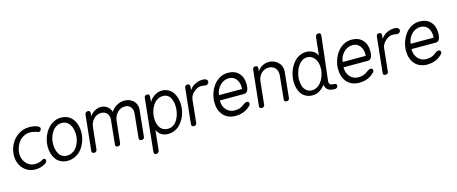

<svg xmlns="http://www.w3.org/2000/svg" viewBox="-51 -1560 6142 2579"><g transform="rotate(-15 3020.0 -270.5)"><path d="M315.9 -488.8Q268.6 -488.8 227.5 -467.3Q186.5 -445.8 159.9 -411.1Q133.3 -376.5 118.2 -334Q103 -291.5 103 -249Q103 -168.9 151.6 -114.5Q200.2 -60.1 273.9 -60.1Q335.4 -60.1 389.2 -94.2Q395.5 -98.1 402.8 -98.1Q413.1 -98.1 421.1 -89.4Q429.2 -80.6 429.2 -68.8Q428.2 -48.3 401.9 -28.8Q335.9 11.2 264.2 11.2Q160.2 11.2 93.5 -60.1Q26.9 -131.3 26.9 -241.2Q26.9 -324.2 64.9 -397.2Q103 -470.2 171.6 -515.1Q240.2 -560.1 321.8 -560.1Q394 -560.1 439 -538.1Q452.6 -532.2 460.9 -523.2Q469.2 -514.2 469.2 -504.9Q467.8 -486.3 457.5 -475.1Q447.3 -463.9 432.1 -463.9Q427.7 -463.9 421.9 -465.8Q401.9 -475.1 371.1 -481.9Q340.3 -488.8 315.9 -488.8Z M770.5 -573.2Q812.5 -573.2 847.7 -559.3Q882.8 -545.4 907.5 -521.5Q932.1 -497.6 949.5 -464.8Q966.8 -432.1 974.9 -394.8Q982.9 -357.4 982.9 -316.9Q982.9 -254.4 963.4 -195.3Q943.8 -136.2 908.9 -90.3Q874 -44.4 821.8 -16.6Q769.5 11.2 709 11.2Q656.7 11.2 615.2 -9Q573.7 -29.3 548.1 -64.2Q522.5 -99.1 509 -143.6Q495.6 -188 495.6 -238.8Q495.6 -288.6 508.1 -337.2Q520.5 -385.7 544.7 -428.2Q568.8 -470.7 601.6 -503.2Q634.3 -535.6 678 -554.4Q721.7 -573.2 770.5 -573.2ZM762.7 -501Q724.6 -501 692.6 -485.1Q660.6 -469.2 639.4 -443.6Q618.2 -418 603 -385Q587.9 -352.1 581.3 -318.6Q574.7 -285.2 574.7 -252.9Q574.7 -215.8 582.8 -182.4Q590.8 -148.9 607.2 -120.4Q623.5 -91.8 651.9 -75Q680.2 -58.1 716.8 -58.1Q753.9 -58.1 785.6 -73.2Q817.4 -88.4 839.1 -113Q860.8 -137.7 876.2 -169.4Q891.6 -201.2 898.7 -234.1Q905.8 -267.1 905.8 -298.8Q905.8 -328.1 900.9 -356.4Q896 -384.8 884.8 -411.1Q873.5 -437.5 857.2 -457.3Q840.8 -477.1 816.7 -489Q792.5 -501 762.7 -501Z M1046.4 -32.2 1097.7 -520Q1102.1 -564 1139.6 -564Q1171.4 -564 1171.4 -530.8L1167.5 -483.9Q1192.4 -523.9 1235.1 -548.6Q1277.8 -573.2 1322.3 -573.2Q1371.6 -573.2 1409.9 -544.2Q1448.2 -515.1 1462.4 -467.8Q1491.2 -515.1 1542.2 -544.2Q1593.3 -573.2 1649.4 -573.2Q1721.7 -573.2 1770 -529.5Q1818.4 -485.8 1818.4 -416Q1818.4 -403.3 1779.3 -38.1Q1776.4 -2 1739.3 -2Q1704.6 -2 1704.6 -33.2Q1740.2 -365.7 1740.2 -382.8Q1740.2 -431.6 1712.9 -463.9Q1685.5 -496.1 1637.7 -496.1Q1575.7 -496.1 1531.5 -450Q1487.3 -403.8 1480.5 -338.9L1448.2 -38.1Q1443.8 -1 1409.7 -1Q1375.5 -1 1375.5 -32.2Q1411.6 -370.1 1411.6 -381.8Q1411.6 -431.2 1383.5 -462.6Q1355.5 -494.1 1306.6 -494.1Q1244.6 -494.1 1201.4 -449Q1158.2 -403.8 1151.4 -338.9L1119.6 -38.1Q1115.2 -1 1080.6 -1Q1046.4 -1 1046.4 -32.2Z M1925.3 -534.2Q1928.2 -573.2 1966.3 -573.2Q1999 -573.2 1999 -540L1991.2 -458Q2012.2 -504.9 2064.5 -539.1Q2116.7 -573.2 2168 -573.2Q2218.8 -573.2 2258.8 -552Q2298.8 -530.8 2323 -494.9Q2347.2 -459 2359.6 -414.1Q2372.1 -369.1 2372.1 -318.8Q2372.1 -272 2360.8 -224.9Q2349.6 -177.7 2326.7 -135Q2303.7 -92.3 2272.5 -59.6Q2241.2 -26.9 2198 -7.3Q2154.8 12.2 2106 12.2Q2051.8 12.2 2010 -14.2Q1968.3 -40.5 1952.1 -86.9L1923.3 189.9Q1921.4 208 1908.7 219Q1896 230 1880.4 230Q1849.1 230 1849.1 198.2Q1849.1 197.3 1852.1 168.5Q1875 -50.3 1925.3 -534.2ZM2297.4 -311Q2297.4 -347.2 2290.3 -379.2Q2283.2 -411.1 2268.8 -438.7Q2254.4 -466.3 2228 -482.7Q2201.7 -499 2167 -499Q2128.4 -499 2095.9 -481.9Q2063.5 -464.8 2041.7 -437.7Q2020 -410.6 2004.9 -376.2Q1989.7 -341.8 1982.9 -307.1Q1976.1 -272.5 1976.1 -240.2Q1976.1 -203.1 1984.4 -171.1Q1992.7 -139.2 2009.3 -112.8Q2025.9 -86.4 2054.4 -71.3Q2083 -56.2 2120.1 -56.2Q2157.2 -56.2 2188.2 -73.2Q2219.2 -90.3 2238.8 -117.4Q2258.3 -144.5 2272 -179Q2285.6 -213.4 2291.5 -246.6Q2297.4 -279.8 2297.4 -311Z M2432.6 -30.8 2484.9 -523.9Q2487.8 -563 2524.9 -563Q2557.6 -563 2557.6 -529.8L2552.7 -476.1Q2583.5 -523.4 2633.8 -548.3Q2684.1 -573.2 2737.8 -573.2Q2772.5 -573.2 2789.1 -560.5Q2805.7 -547.9 2805.7 -529.8Q2804.2 -512.2 2792 -500Q2779.8 -487.8 2762.7 -487.8Q2750 -487.8 2731.9 -491.5Q2713.9 -495.1 2695.8 -495.1Q2645 -495.1 2594.7 -450.7Q2544.4 -406.2 2538.6 -350.1L2505.9 -36.1Q2502.9 0 2465.8 0Q2432.6 0 2432.6 -30.8Z M3087.4 -574.2Q3186 -574.2 3240.2 -515.9Q3294.4 -457.5 3294.4 -360.8Q3294.4 -243.2 3227.5 -243.2H2889.6Q2889.6 -162.1 2935.1 -112.1Q2980.5 -62 3049.8 -62Q3093.3 -62 3124 -72.8Q3154.8 -83.5 3190.4 -112.8Q3212.9 -130.9 3235.8 -130.9Q3265.6 -130.9 3265.6 -102.1V-97.2Q3264.2 -84.5 3256.8 -77.1Q3174.8 12.2 3041.5 12.2Q2986.8 12.2 2942.9 -7.3Q2898.9 -26.9 2870.6 -60.8Q2842.3 -94.7 2827.4 -139.9Q2812.5 -185.1 2812.5 -237.8Q2812.5 -299.3 2832.5 -359.6Q2852.5 -419.9 2887.5 -467.5Q2922.4 -515.1 2974.9 -544.7Q3027.3 -574.2 3087.4 -574.2ZM2898.4 -314.9H3217.8Q3218.8 -323.7 3218.8 -339.8Q3218.8 -409.7 3182.4 -454.8Q3146 -500 3082.5 -500Q3011.2 -500 2958.5 -445.6Q2905.8 -391.1 2898.4 -314.9Z M3377.4 -30.8 3429.7 -523.9Q3432.6 -563 3469.7 -563Q3502.4 -563 3502.4 -529.8L3498.5 -485.8Q3526.9 -529.3 3569.1 -551.3Q3611.3 -573.2 3657.7 -573.2Q3728.5 -573.2 3781 -526.1Q3833.5 -479 3833.5 -402.8Q3833.5 -389.2 3795.4 -36.1Q3792.5 0 3755.4 0Q3722.7 0 3722.7 -30.8Q3756.3 -353 3756.3 -373Q3756.3 -434.1 3721.9 -467Q3687.5 -500 3637.7 -500Q3602.1 -500 3569.6 -483.6Q3537.1 -467.3 3512.9 -432.4Q3488.8 -397.5 3483.4 -350.1L3450.7 -36.1Q3447.8 0 3410.6 0Q3377.4 0 3377.4 -30.8Z M4331.1 -480 4359.4 -731.9Q4363.8 -771 4401.4 -771Q4433.1 -771 4433.1 -740.2V-731.9Q4395 -399.9 4368.7 -174.8Q4361.3 -113.8 4361.3 -111.8Q4361.3 -84 4377 -71.5Q4392.6 -59.1 4425.3 -59.1Q4465.3 -59.1 4465.3 -32.2V-25.9Q4462.4 8.8 4418.5 8.8Q4357.4 8.8 4327.1 -15.4Q4296.9 -39.6 4290 -86.9Q4256.8 -42.5 4212.4 -14.6Q4168 13.2 4116.2 13.2Q4064.9 13.2 4025.1 -6.6Q3985.4 -26.4 3960.9 -60.5Q3936.5 -94.7 3924.3 -137.9Q3912.1 -181.2 3912.1 -231Q3912.1 -278.3 3923.3 -326.4Q3934.6 -374.5 3957.3 -418.7Q3980 -462.9 4011.2 -497.6Q4042.5 -532.2 4085.9 -552.7Q4129.4 -573.2 4178.2 -573.2Q4226.6 -573.2 4270.8 -548.6Q4314.9 -523.9 4331.1 -480ZM4122.1 -54.2Q4159.2 -54.2 4191.2 -71.5Q4223.1 -88.9 4245.1 -116.5Q4267.1 -144 4282.7 -178.5Q4298.3 -212.9 4305.7 -247.6Q4313 -282.2 4313 -314Q4313 -399.4 4272.7 -449.7Q4232.4 -500 4173.3 -500Q4136.7 -500 4105.5 -481.9Q4074.2 -463.9 4053.5 -435.3Q4032.7 -406.7 4017.8 -371.1Q4002.9 -335.4 3996.1 -301Q3989.3 -266.6 3989.3 -235.8Q3989.3 -185.5 4002.9 -145.5Q4016.6 -105.5 4047.4 -79.8Q4078.1 -54.2 4122.1 -54.2Z M4807.6 -574.2Q4906.2 -574.2 4960.4 -515.9Q5014.6 -457.5 5014.6 -360.8Q5014.6 -243.2 4947.8 -243.2H4609.9Q4609.9 -162.1 4655.3 -112.1Q4700.7 -62 4770 -62Q4813.5 -62 4844.2 -72.8Q4875 -83.5 4910.6 -112.8Q4933.1 -130.9 4956.1 -130.9Q4985.8 -130.9 4985.8 -102.1V-97.2Q4984.4 -84.5 4977.1 -77.1Q4895 12.2 4761.7 12.2Q4707 12.2 4663.1 -7.3Q4619.1 -26.9 4590.8 -60.8Q4562.5 -94.7 4547.6 -139.9Q4532.7 -185.1 4532.7 -237.8Q4532.7 -299.3 4552.7 -359.6Q4572.8 -419.9 4607.7 -467.5Q4642.6 -515.1 4695.1 -544.7Q4747.6 -574.2 4807.6 -574.2ZM4618.7 -314.9H4938Q4939 -323.7 4939 -339.8Q4939 -409.7 4902.6 -454.8Q4866.2 -500 4802.7 -500Q4731.4 -500 4678.7 -445.6Q4626 -391.1 4618.7 -314.9Z M5097.7 -30.8 5149.9 -523.9Q5152.8 -563 5189.9 -563Q5222.7 -563 5222.7 -529.8L5217.8 -476.1Q5248.5 -523.4 5298.8 -548.3Q5349.1 -573.2 5402.8 -573.2Q5437.5 -573.2 5454.1 -560.5Q5470.7 -547.9 5470.7 -529.8Q5469.2 -512.2 5457 -500Q5444.8 -487.8 5427.7 -487.8Q5415 -487.8 5397 -491.5Q5378.9 -495.1 5360.8 -495.1Q5310.1 -495.1 5259.8 -450.7Q5209.5 -406.2 5203.6 -350.1L5170.9 -36.1Q5168 0 5130.9 0Q5097.7 0 5097.7 -30.8Z M5752.4 -574.2Q5851.1 -574.2 5905.3 -515.9Q5959.5 -457.5 5959.5 -360.8Q5959.5 -243.2 5892.6 -243.2H5554.7Q5554.7 -162.1 5600.1 -112.1Q5645.5 -62 5714.8 -62Q5758.3 -62 5789.1 -72.8Q5819.8 -83.5 5855.5 -112.8Q5877.9 -130.9 5900.9 -130.9Q5930.7 -130.9 5930.7 -102.1V-97.2Q5929.2 -84.5 5921.9 -77.1Q5839.8 12.2 5706.5 12.2Q5651.9 12.2 5607.9 -7.3Q5564 -26.9 5535.6 -60.8Q5507.3 -94.7 5492.4 -139.9Q5477.5 -185.1 5477.5 -237.8Q5477.5 -299.3 5497.6 -359.6Q5517.6 -419.9 5552.5 -467.5Q5587.4 -515.1 5639.9 -544.7Q5692.4 -574.2 5752.4 -574.2ZM5563.5 -314.9H5882.8Q5883.8 -323.7 5883.8 -339.8Q5883.8 -409.7 5847.4 -454.8Q5811 -500 5747.6 -500Q5676.3 -500 5623.5 -445.6Q5570.8 -391.1 5563.5 -314.9Z"/></g></svg>

Font: BPreplay
Style: Italic
Weight: 400
Italic angle: -6°
Designer: Magenta/George Triantafyllakos
Foundry: Magenta/George Triantafyllakos
Version: Version 1.00